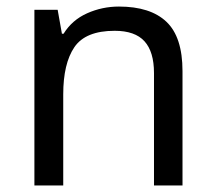

<svg xmlns="http://www.w3.org/2000/svg" viewBox="-20 -566 658 586"><path d="M343 -546Q439 -546 488 -499.5Q537 -453 537 -349V0H450V-343Q450 -408 421 -440Q392 -472 330 -472Q241 -472 207 -422Q173 -372 173 -278V0H85V-536H156L169 -463H174Q200 -505 246 -525.5Q292 -546 343 -546Z"/></svg>

Font: Noto Sans Adlam
Style: Regular
Weight: 400
Designer: Mark Jamra, Neil Patel
Foundry: JamraPatel LLC
Version: Version 3.001